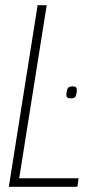

<svg xmlns="http://www.w3.org/2000/svg" viewBox="-20 -720 371 740"><path d="M14 0 125 -700H160L54 -33H283L278 0ZM236 -360Q238 -376 242.5 -381.5Q247 -387 260 -387Q271 -387 274 -382.5Q277 -378 276 -367Q274 -352 270 -346.5Q266 -341 253 -341Q242 -341 238.5 -345Q235 -349 236 -360Z"/></svg>

Font: Georama SemiCondensed ExtraLight
Style: Italic
Weight: 200
Width: 4
Italic angle: -9°
Designer: Jean-Baptiste Levee
Foundry: Production Type
Version: Version 1.000